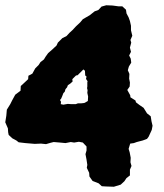

<svg xmlns="http://www.w3.org/2000/svg" viewBox="-28 -626 622 730"><path d="M375 83 359 82 347 71 324 62 312 45 311 31 302 12 304 1 301 -19 297 -40 301 -54V-69L287 -84L272 -87L254 -84L241 -86L221 -82L200 -84L176 -86L164 -83L147 -78L128 -80L104 -79L68 -82L43 -85L34 -92L19 -100L5 -113L3 -123L2 -138L-8 -161L-4 -186L-2 -209L11 -230L18 -244L30 -266L50 -281L51 -299L63 -310L79 -325L80 -338L95 -346L106 -366L119 -379L126 -390L139 -400L145 -410L155 -424L171 -438L187 -453L192 -464L209 -481L225 -489L236 -501L248 -512L261 -526L277 -541L287 -553L313 -568L332 -583L346 -588L358 -601L376 -606L400 -605L422 -602H437L451 -589L453 -575L461 -560L466 -546L470 -528V-511L475 -490L468 -474L471 -464L466 -445L470 -429L463 -415L469 -403L471 -388L462 -373L458 -359L464 -345L463 -327L466 -312L465 -297L456 -284L467 -264L468 -256L487 -244L489 -237L502 -227L518 -216L531 -195L545 -184L548 -165L552 -148L549 -132L537 -106L531 -98L515 -92L492 -86L481 -82L467 -80L461 -60L465 -47L469 -26L468 -9L472 5L466 19V41L453 51L445 63L431 76L405 84ZM213 -228 224 -230 230 -231 243 -230H260L268 -233H279L289 -234L294 -235L306 -242L307 -259L304 -273L305 -283L303 -291L304 -297V-313L305 -317L299 -326L301 -335L296 -339L295 -357L289 -362L283 -356L274 -347L267 -340L261 -339L254 -332L247 -325L248 -316L239 -308L230 -302L227 -294L221 -287L218 -277L213 -272L208 -259L204 -250L200 -246L204 -239L203 -230Z"/></svg>

Font: Winky Rough
Style: Bold
Weight: 700
Designer: Simon Atzbach
Foundry: typofactur
Version: Version 1.206; ttfautohint (v1.8.4.7-5d5b)